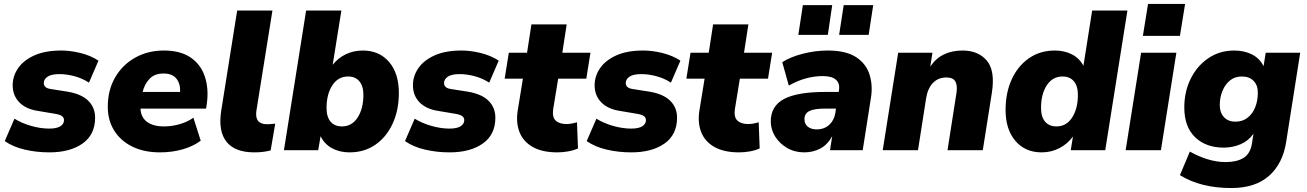

<svg xmlns="http://www.w3.org/2000/svg" viewBox="-20 -758 6595 969"><path d="M229 11Q164 11 104.5 -3Q45 -17 4 -46L53 -159Q90 -136 137.5 -122.5Q185 -109 228 -109Q267 -109 285 -121Q303 -133 303 -151Q303 -164 293.5 -171.5Q284 -179 262 -183L173 -198Q111 -207 77.5 -241.5Q44 -276 44 -328Q44 -374 71.5 -414Q99 -454 153.5 -478.5Q208 -503 290 -503Q335 -503 386 -490.5Q437 -478 477 -452L429 -341Q395 -363 355.5 -373.5Q316 -384 280 -384Q239 -384 220 -371Q201 -358 201 -339Q201 -328 208.5 -320Q216 -312 234 -309L323 -295Q392 -283 426 -249Q460 -215 460 -164Q460 -78 396.5 -33.5Q333 11 229 11Z M787 11Q708 11 649 -17.5Q590 -46 557 -98Q524 -150 524 -219Q524 -304 561.5 -368Q599 -432 663 -467.5Q727 -503 807 -503Q891 -503 942.5 -467.5Q994 -432 1014 -371Q1034 -310 1024 -236L1020 -210H689Q691 -166 722 -143Q753 -120 807 -120Q848 -120 887.5 -131.5Q927 -143 956 -164L993 -48Q956 -20 902.5 -4.5Q849 11 787 11ZM805 -387Q760 -387 734.5 -360Q709 -333 700 -294H889Q891 -335 870.5 -361Q850 -387 805 -387Z M1264 11Q1166 11 1123.5 -42Q1081 -95 1096 -196L1177 -705H1355L1274 -199Q1264 -131 1328 -131Q1338 -131 1348.5 -132Q1359 -133 1369 -134L1346 1Q1310 11 1264 11Z M1744 11Q1694 11 1655.5 -10Q1617 -31 1598 -71L1586 0H1413L1525 -705H1703L1659 -431Q1687 -466 1726 -484.5Q1765 -503 1811 -503Q1894 -503 1943.5 -445.5Q1993 -388 1993 -289Q1993 -203 1962 -135Q1931 -67 1875 -28Q1819 11 1744 11ZM1706 -120Q1756 -120 1785 -165Q1814 -210 1814 -279Q1814 -324 1793.5 -348Q1773 -372 1737 -372Q1686 -372 1657 -327Q1628 -282 1628 -213Q1628 -168 1648.5 -144Q1669 -120 1706 -120Z M2249 11Q2184 11 2124.5 -3Q2065 -17 2024 -46L2073 -159Q2110 -136 2157.5 -122.5Q2205 -109 2248 -109Q2287 -109 2305 -121Q2323 -133 2323 -151Q2323 -164 2313.5 -171.5Q2304 -179 2282 -183L2193 -198Q2131 -207 2097.5 -241.5Q2064 -276 2064 -328Q2064 -374 2091.5 -414Q2119 -454 2173.5 -478.5Q2228 -503 2310 -503Q2355 -503 2406 -490.5Q2457 -478 2497 -452L2449 -341Q2415 -363 2375.5 -373.5Q2336 -384 2300 -384Q2259 -384 2240 -371Q2221 -358 2221 -339Q2221 -328 2228.5 -320Q2236 -312 2254 -309L2343 -295Q2412 -283 2446 -249Q2480 -215 2480 -164Q2480 -78 2416.5 -33.5Q2353 11 2249 11Z M2793 11Q2717 11 2669 -16Q2621 -43 2602 -91Q2583 -139 2593 -201L2619 -361H2527L2548 -492H2640L2662 -635H2840L2818 -492H2960L2939 -361H2797L2772 -208Q2766 -167 2784.5 -149.5Q2803 -132 2839 -132Q2863 -132 2892 -141L2897 -9Q2876 1 2848 6Q2820 11 2793 11Z M3166 11Q3101 11 3041.5 -3Q2982 -17 2941 -46L2990 -159Q3027 -136 3074.5 -122.5Q3122 -109 3165 -109Q3204 -109 3222 -121Q3240 -133 3240 -151Q3240 -164 3230.5 -171.5Q3221 -179 3199 -183L3110 -198Q3048 -207 3014.5 -241.5Q2981 -276 2981 -328Q2981 -374 3008.5 -414Q3036 -454 3090.5 -478.5Q3145 -503 3227 -503Q3272 -503 3323 -490.5Q3374 -478 3414 -452L3366 -341Q3332 -363 3292.5 -373.5Q3253 -384 3217 -384Q3176 -384 3157 -371Q3138 -358 3138 -339Q3138 -328 3145.5 -320Q3153 -312 3171 -309L3260 -295Q3329 -283 3363 -249Q3397 -215 3397 -164Q3397 -78 3333.5 -33.5Q3270 11 3166 11Z M3710 11Q3634 11 3586 -16Q3538 -43 3519 -91Q3500 -139 3510 -201L3536 -361H3444L3465 -492H3557L3579 -635H3757L3735 -492H3877L3856 -361H3714L3689 -208Q3683 -167 3701.5 -149.5Q3720 -132 3756 -132Q3780 -132 3809 -141L3814 -9Q3793 1 3765 6Q3737 11 3710 11Z M4039 11Q3991 11 3953 -11Q3915 -33 3892.5 -68.5Q3870 -104 3870 -145Q3870 -223 3937 -258.5Q4004 -294 4145 -294H4213L4214 -303Q4220 -336 4199.5 -355Q4179 -374 4133 -374Q4045 -374 3961 -326L3928 -444Q3967 -470 4030.5 -486.5Q4094 -503 4158 -503Q4249 -503 4300 -470Q4351 -437 4368.5 -381.5Q4386 -326 4375 -261L4334 0H4169L4180 -71Q4156 -27 4119.5 -8Q4083 11 4039 11ZM4101 -105Q4140 -105 4165 -128Q4190 -151 4196 -188L4199 -210H4145Q4089 -210 4064.5 -197.5Q4040 -185 4040 -157Q4040 -132 4057 -118.5Q4074 -105 4101 -105ZM4215 -582 4238 -732H4387L4364 -582ZM4009 -582 4032 -732H4180L4158 -582Z M4435 0 4513 -492H4686L4675 -422Q4729 -503 4838 -503Q4917 -503 4960 -452.5Q5003 -402 4986 -291L4940 0H4762L4807 -288Q4813 -327 4801.5 -347Q4790 -367 4756 -367Q4715 -367 4688.5 -339.5Q4662 -312 4654 -262L4613 0Z M5237 11Q5154 11 5104.5 -47Q5055 -105 5055 -203Q5055 -290 5086 -357.5Q5117 -425 5173 -464Q5229 -503 5304 -503Q5352 -503 5390 -483.5Q5428 -464 5448 -426L5492 -705H5670L5558 0H5384L5395 -69Q5367 -31 5326 -10Q5285 11 5237 11ZM5312 -120Q5362 -120 5391 -165Q5420 -210 5420 -279Q5420 -324 5399.5 -348Q5379 -372 5343 -372Q5292 -372 5263 -327.5Q5234 -283 5234 -213Q5234 -168 5254.5 -144Q5275 -120 5312 -120Z M5748 -577 5774 -738H5961L5935 -577ZM5661 0 5739 -492H5917L5839 0Z M6194 191Q6040 191 5935 126L5985 7Q6027 31 6073.5 45.5Q6120 60 6166 60Q6221 60 6255 39.5Q6289 19 6298 -31L6306 -83Q6281 -47 6241 -30Q6201 -13 6156 -13Q6066 -13 6011.5 -65.5Q5957 -118 5957 -216Q5957 -295 5989 -360Q6021 -425 6078 -464Q6135 -503 6209 -503Q6260 -503 6299 -483Q6338 -463 6357 -424L6368 -492H6542L6471 -41Q6454 68 6384.5 129.5Q6315 191 6194 191ZM6216 -144Q6251 -144 6276.5 -164Q6302 -184 6315 -217Q6328 -250 6328 -289Q6329 -326 6307.5 -349Q6286 -372 6247 -372Q6212 -372 6187.5 -352Q6163 -332 6149.5 -299Q6136 -266 6136 -227Q6136 -190 6157 -167Q6178 -144 6216 -144Z"/></svg>

Font: Nunito Sans Black
Style: Italic
Weight: 900
Italic angle: -9°
Designer: Vernon Adams
Foundry: Vernon Adams
Version: Version 3.006; ttfautohint (v1.8.3)